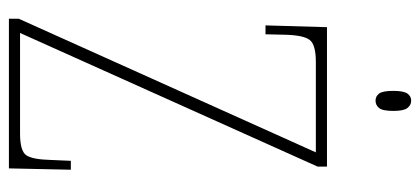

<svg xmlns="http://www.w3.org/2000/svg" viewBox="-276 -667 943 431"><g transform="rotate(90 195.5 -451.5)"><path d="M22 0V-22L322 -689H119Q80 -689 69.5 -675Q59 -661 58 -620L57 -576H37L41 -714H354V-693L54 -25H280Q319 -25 328.5 -39Q338 -53 339 -93L341 -139H361L358 0ZM206 -823Q196 -823 190 -831Q184 -839 184 -863Q184 -886 190 -894.5Q196 -903 206 -903Q216 -903 222.5 -894.5Q229 -886 229 -863Q229 -839 222.5 -831Q216 -823 206 -823Z"/></g></svg>

Font: Noto Serif Thai ExtraCondensed Thin
Style: Regular
Weight: 100
Width: 2
Designer: Monotype Design Team
Foundry: Monotype Imaging Inc.
Version: Version 2.001; ttfautohint (v1.8.4.7-5d5b)